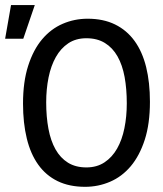

<svg xmlns="http://www.w3.org/2000/svg" viewBox="-62 -720 637 749"><path d="M522.9 -323.2Q522.9 -237.3 502.7 -174.8Q482.4 -112.3 448 -71.5Q413.6 -30.8 367.4 -11Q321.3 8.8 270 8.8Q208.5 8.8 162.8 -13.4Q117.2 -35.6 87.2 -77.6Q57.1 -119.6 42.5 -179.9Q27.8 -240.2 27.8 -315.9Q27.8 -400.9 47.9 -463.4Q67.9 -525.9 102.3 -566.7Q136.7 -607.4 182.6 -627.2Q228.5 -647 279.8 -647Q341.3 -647 387 -624.5Q432.6 -602.1 462.9 -560.3Q493.2 -518.6 508.1 -458.5Q522.9 -398.4 522.9 -323.2ZM432.6 -316.9Q432.6 -373 424.1 -419.7Q415.5 -466.3 396.5 -500Q377.4 -533.7 347.4 -552.2Q317.4 -570.8 274.9 -570.8Q233.9 -570.8 204.3 -551Q174.8 -531.2 155.8 -497.3Q136.7 -463.4 127.4 -417.7Q118.2 -372.1 118.2 -320.8Q118.2 -264.2 127 -217.5Q135.7 -170.9 154.5 -137.5Q173.3 -104 203.1 -85.4Q232.9 -66.9 274.9 -66.9Q315.9 -66.9 345.7 -86.7Q375.5 -106.4 394.8 -140.4Q414.1 -174.3 423.3 -219.7Q432.6 -265.1 432.6 -316.9ZM73.7 -700.2 28.8 -568.8H-42L-19 -700.2ZM555.2 -638.2Z"/></svg>

Font: Code New Roman
Style: Regular
Weight: 400
Monospace: yes
Designer: Sam Radian
Foundry: Code New Roman
Version: Version 2.00 November 29, 2014